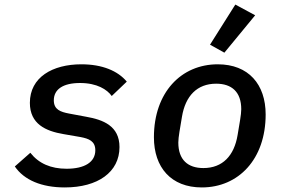

<svg xmlns="http://www.w3.org/2000/svg" viewBox="-20 -810 1240 842"><path d="M264 12C409 12 504 -55 504 -165C504 -258 432 -285 358 -298L283 -312C246 -319 216 -329 216 -370C216 -418 256 -446 331 -446C406 -446 450 -417 470 -389L536 -452C497 -499 429 -528 337 -528C210 -528 111 -471 111 -359C111 -266 181 -235 258 -222L333 -209C370 -202 398 -191 398 -151C398 -99 351 -70 272 -70C203 -70 150 -93 113 -140L45 -80C86 -20 163 12 264 12Z M1099 -743 1012 -790 901 -614 964 -579ZM865 12C1026 12 1145 -112 1145 -308C1145 -440 1070 -528 935 -528C774 -528 655 -404 655 -208C655 -76 730 12 865 12ZM872 -73C804 -73 762 -109 762 -185C762 -197 764 -213 767 -232L778 -298C793 -389 844 -443 928 -443C996 -443 1038 -407 1038 -331C1038 -319 1036 -303 1033 -284L1022 -218C1007 -127 956 -73 872 -73Z"/></svg>

Font: IBM Mono Medium
Style: Italic
Weight: 500
Italic angle: -9°
Monospace: yes
Designer: Mike Abbink, Paul van der Laan, Pieter van Rosmalen
Foundry: Bold Monday
Version: Version 2.3